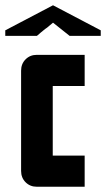

<svg xmlns="http://www.w3.org/2000/svg" viewBox="-30 -708 402 728"><path d="M109 0Q84 0 67 -17Q50 -34 50 -60V-440Q50 -466 67 -483Q84 -500 109 -500H291V-382H170V-118H291V0H109ZM171 -622Q163 -616 156 -609.5Q149 -603 141 -598Q133 -592 124.5 -584.5Q116 -577 110 -572H-10V-593L171 -688L352 -593V-572H234Z"/></svg>

Font: Tschichold
Style: Bold
Weight: 700
Designer: Peter Wiegel
Foundry: Peter Wiegel
Version: Version 1.000; ttfautohint (v1.3)